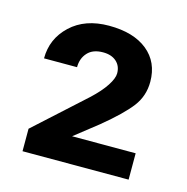

<svg xmlns="http://www.w3.org/2000/svg" viewBox="-69 -791 513 528"><g transform="rotate(15 187.5 -527.5)"><path d="M39 -394 180 -522Q207 -547 221 -568.5Q235 -590 235 -604Q235 -625 221 -637.5Q207 -650 183 -650Q154 -650 139 -633.5Q124 -617 124 -592H30Q30 -648 71 -686.5Q112 -725 180 -725Q250 -725 289.5 -693Q329 -661 329 -605Q329 -565 305.5 -534Q282 -503 226 -457L160 -405H341V-330H39Z"/></g></svg>

Font: Freesentation 7 Bold
Style: Regular
Weight: 700
Designer: glyphs from Roboto by Christian Robertson / Hangul glyphs from Noto Sans CJK(Source Han Sans) by Jang Soo-young and Kang
Foundry: PT&
Version: Version 2.001